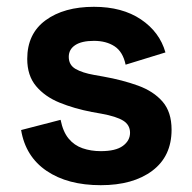

<svg xmlns="http://www.w3.org/2000/svg" viewBox="-20 -530 564 564"><path d="M42 -148 158 -178Q165 -143 181.5 -123Q198 -103 222.5 -94.5Q247 -86 276 -86Q320 -86 341 -101.5Q362 -117 362 -140Q362 -163 342 -175.5Q322 -188 278 -196L250 -201Q198 -211 155 -228.5Q112 -246 86 -277Q60 -308 60 -357Q60 -431 114 -470.5Q168 -510 256 -510Q339 -510 394 -473Q449 -436 466 -376L349 -340Q341 -378 316.5 -394Q292 -410 256 -410Q220 -410 201 -397.5Q182 -385 182 -363Q182 -339 202 -327.5Q222 -316 256 -310L284 -305Q340 -295 385.5 -278.5Q431 -262 457.5 -231.5Q484 -201 484 -149Q484 -71 427.5 -28.5Q371 14 276 14Q179 14 117 -28Q55 -70 42 -148Z"/></svg>

Font: Space 7353
Style: Regular
Weight: 400
Designer: Christine Claussen + Ruben Lyon  (Space 7353)
Version: Version 1.000;FEAKit 1.0